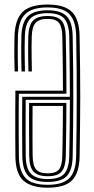

<svg xmlns="http://www.w3.org/2000/svg" viewBox="-20 -827 420 854"><path d="M192.2 7.8Q119.5 7.8 84.4 -23.4Q49.2 -54.5 48.5 -132Q48 -174.8 47.9 -223.8Q47.8 -272.8 47.9 -323.9Q48 -375 48.5 -423.8H260Q260 -469.8 259.5 -510Q259 -550.2 258.5 -588.2Q258 -626.2 257.2 -665.2Q256.5 -706.5 242.8 -724.8Q229 -743 191.8 -743Q154.8 -743 138.6 -725.6Q122.5 -708.2 121.2 -664.8Q120.5 -640.8 120.4 -616.9Q120.2 -593 120.8 -566.8Q121.2 -540.5 121.8 -509H106.5Q105.8 -540 105.4 -566.4Q105 -592.8 105.1 -617Q105.2 -641.2 105.8 -665Q107.5 -715.2 127.2 -735.5Q147 -755.8 191.8 -755.8Q236 -755.8 253.8 -735Q271.5 -714.2 272.5 -665.2Q273.8 -618 274.2 -572Q274.8 -526 275.1 -484.8Q275.5 -443.5 275.5 -410.2H63.8Q63.2 -356.5 63.1 -314.9Q63 -273.2 63.2 -230.8Q63.5 -188.2 64 -132.2Q64.8 -67 93 -36Q121.2 -5 192.2 -5Q259.8 -5 288.6 -34.6Q317.5 -64.2 318.8 -131.5Q320 -202.5 320.6 -265.5Q321.2 -328.5 321.2 -390.4Q321.2 -452.2 320.8 -519.5Q320.2 -586.8 318.8 -666Q317.5 -733.8 288.8 -763.9Q260 -794 191.8 -794Q123 -794 92.5 -764.4Q62 -734.8 59.8 -666Q59 -641.8 58.9 -617.5Q58.8 -593.2 59.2 -566.9Q59.8 -540.5 60.2 -509H45Q44 -546.8 43.8 -573.9Q43.5 -601 43.8 -622.9Q44 -644.8 44.5 -666.5Q46.8 -740 80.2 -773.4Q113.8 -806.8 191.8 -806.8Q266.8 -806.8 299.8 -774.1Q332.8 -741.5 334 -666.5Q335.5 -589.8 336.2 -523Q337 -456.2 336.9 -393.6Q336.8 -331 336 -267Q335.2 -203 334.2 -131.8Q333 -59 301.1 -25.6Q269.2 7.8 192.2 7.8ZM192.2 -17.8Q129.8 -17.8 104.9 -45.4Q80 -73 79.2 -132.5Q78.8 -189.8 78.5 -232.6Q78.2 -275.5 78.5 -314Q78.8 -352.5 79 -396.5H290.8Q290.8 -448.2 290.4 -491Q290 -533.8 289.5 -575.5Q289 -617.2 288 -665.8Q286.8 -720 265.8 -744.2Q244.8 -768.5 191.8 -768.5Q138.8 -768.5 115.4 -745Q92 -721.5 90.5 -665.2Q89.8 -641.8 89.6 -617.5Q89.5 -593.2 90 -566.6Q90.5 -540 91 -509H75.8Q75 -540.5 74.6 -567Q74.2 -593.5 74.4 -617.5Q74.5 -641.5 75.2 -665.8Q77 -728 103.9 -754.6Q130.8 -781.2 191.8 -781.2Q251 -781.2 276.6 -754.8Q302.2 -728.2 303.2 -666Q304.8 -585.5 305.5 -518.4Q306.2 -451.2 306.1 -389.8Q306 -328.2 305.2 -265.8Q304.5 -203.2 303.2 -131.8Q302.2 -71.8 277.8 -44.8Q253.2 -17.8 192.2 -17.8ZM192.2 -30.5Q246 -30.5 266.5 -55Q287 -79.5 288 -132.2Q288.8 -173.2 289.2 -203Q289.8 -232.8 290 -258.9Q290.2 -285 290.4 -314.1Q290.5 -343.2 290.8 -383H94.2Q94.2 -346.5 94 -304.2Q93.8 -262 93.9 -218Q94 -174 94.5 -132.5Q95.2 -75.2 118.9 -52.9Q142.5 -30.5 192.2 -30.5ZM192.2 -43.2Q149 -43.2 129.8 -63.2Q110.5 -83.2 110 -133.2Q109.8 -169 109.5 -209.8Q109.2 -250.5 109.2 -291.5Q109.2 -332.5 109.5 -369.2H275.2Q275.2 -323.5 274.9 -287.8Q274.5 -252 274 -215.8Q273.5 -179.5 272.5 -132.5Q271.8 -85.8 254.6 -64.5Q237.5 -43.2 192.2 -43.2ZM192.2 -56Q229.2 -56 242.9 -74Q256.5 -92 257.2 -132.8Q258 -170.2 258.5 -204.8Q259 -239.2 259.4 -276Q259.8 -312.8 259.8 -355.8H125Q124.8 -324.5 124.6 -286.9Q124.5 -249.2 124.6 -209.9Q124.8 -170.5 125.2 -134Q125.8 -91.2 140.5 -73.6Q155.2 -56 192.2 -56Z"/></svg>

Font: Big Shoulders Inline Display Thin Medium
Style: Regular
Weight: 500
Version: Version 2.002